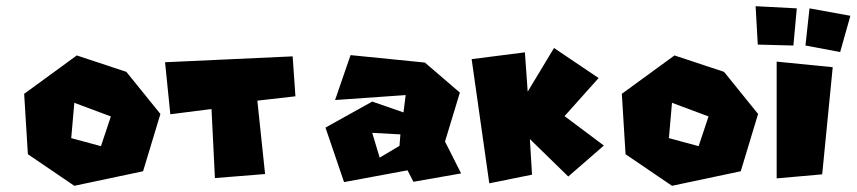

<svg xmlns="http://www.w3.org/2000/svg" viewBox="-20 -600 2766 620"><path d="M306 -128 210 -154 220 -268 338 -224ZM58 -297 70 -102 220 0 442 -47 498 -232 388 -368 228 -421Z M513 -399 530 -231 663 -248 674 -25 836 -38 811 -275 934 -289 925 -418Z M1206 -91 1182 -171 1273 -166 1270 -129ZM1062 -277 1290 -293 1283 -237 1182 -272 1031 -188 1091 -12 1296 -50 1315 -13 1469 -40 1417 -143 1465 -301 1352 -398 1112 -422Z M1503 -409 1560 -8 1698 -36 1691 -151 1815 -30 1930 -130 1803 -225 1913 -348 1769 -445 1684 -304 1675 -431Z M2236 -128 2140 -154 2150 -268 2268 -224ZM1988 -297 2000 -102 2150 0 2372 -47 2428 -232 2318 -368 2158 -421Z M2581 -453 2594 -573 2726 -549 2693 -432ZM2420 -580 2427 -456 2542 -453 2553 -573ZM2488 -401V-24L2635 -37L2669 -383Z"/></svg>

Font: Super Mario
Style: Regular
Weight: 400
Version: Version 1.0